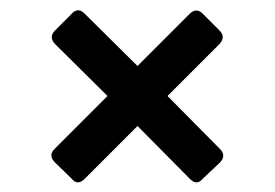

<svg xmlns="http://www.w3.org/2000/svg" viewBox="-20 -514 550 384"><path d="M315 -322 420 -216Q433 -203 420 -189L386 -157Q374 -142 360 -156L255 -262L149 -156Q135 -142 123 -157L90 -189Q76 -203 89 -216L195 -322L90 -426Q77 -440 90 -453L123 -486Q136 -501 150 -486L255 -382L359 -486Q373 -500 386 -486L419 -453Q432 -440 419 -426Z"/></svg>

Font: Rajdhani SemiBold
Style: Regular
Weight: 600
Designer: Satya Rajpurohit, Jyotish Sonowal
Foundry: Indian Type Foundry
Version: Version 1.201 February 1, 2022